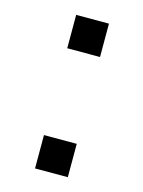

<svg xmlns="http://www.w3.org/2000/svg" viewBox="-87 -574 469 628"><g transform="rotate(15 148.0 -260.0)"><path d="M204 -407V-520H93V-407ZM204 0V-113H93V0Z"/></g></svg>

Font: Noto Sans Hebrew Droid Medium
Style: Regular
Weight: 500
Designer: Monotype Design Team
Foundry: Monotype Imaging Inc.
Version: Version 1.100